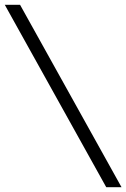

<svg xmlns="http://www.w3.org/2000/svg" viewBox="-20 -691 529 804"><path d="M424.8 92.8 0 -670.9H64L488.8 92.8Z"/></svg>

Font: BabelStone Ogham
Style: Italic
Weight: 400
Italic angle: -30°
Designer: Andrew West
Foundry: BabelStone
Version: Version 2.02 March 14, 2022